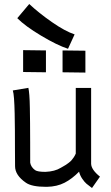

<svg xmlns="http://www.w3.org/2000/svg" viewBox="-20 -940 558 965"><path d="M355 -767.1 321.8 -694.8Q267.6 -712.4 187 -760.5Q106.4 -808.6 66.9 -848.6L127 -919.9Q174.8 -875 240.7 -829.1Q306.6 -783.2 355 -767.1ZM96.2 -688 210.9 -686.5V-576.7L96.2 -578.1ZM294.4 -686.5 409.2 -685.1V-575.2L294.4 -576.7ZM442.4 4.9Q424.8 -7.8 414.8 -16.4Q404.8 -24.9 393.6 -41.3Q382.3 -57.6 377.4 -77.1Q342.8 -41.5 304.7 -21.7Q266.6 -2 215.8 -1H211.4Q140.1 -1 110.4 -21.5Q55.7 -59.1 55.7 -104.5Q55.2 -133.8 55.2 -189Q55.2 -244.1 54.9 -284.7Q54.7 -325.2 53.7 -369.9Q52.7 -414.6 50.5 -444.1Q48.3 -473.6 44.4 -485.4L122.6 -498.5Q125.5 -485.8 127.4 -461.7Q129.4 -437.5 130.1 -395.8Q130.9 -354 131.1 -321.3Q131.3 -288.6 131.6 -223.4Q131.8 -158.2 131.8 -122.1Q135.7 -100.1 156.2 -85Q168.5 -76.2 208 -76.2Q255.4 -78.1 285.6 -96.7Q287.1 -97.7 297.4 -103.5Q307.6 -109.4 311.5 -111.8Q315.4 -114.3 324.5 -121.1Q333.5 -127.9 338.6 -133.5Q343.8 -139.2 350.1 -148.4Q356.4 -157.7 360.8 -168V-498H438V-116.7Q439 -86.9 482.4 -52.2Z"/></svg>

Font: FantasqueSansM Nerd Font
Style: Regular
Weight: 400
Monospace: yes
Designer: Jany Belluz
Version: Version 1.8.0 ; ttfautohint (v1.8.2);Nerd Fonts 3.4.0